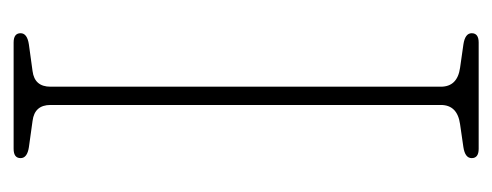

<svg xmlns="http://www.w3.org/2000/svg" viewBox="-246 -494 740 289"><g transform="rotate(-90 124.5 -350.0)"><path d="M138 -57Q138 -32 166.5 -28L201.5 -23Q218.5 -20.5 218.5 -10.5Q218.5 0 204.5 0H44.5Q30.5 0 30.5 -10.5Q30.5 -20.5 47 -23L81.5 -28Q110.5 -32 110.5 -57V-644.5Q110.5 -668.5 86.5 -671.5L47 -677Q30.5 -679.5 30.5 -689.5Q30.5 -700 44.5 -700H204.5Q218.5 -700 218.5 -689.5Q218.5 -679.5 201.5 -677L161.5 -671.5Q138 -668.5 138 -644.5Z"/></g></svg>

Font: Fraunces 144pt S100 Thin
Style: Regular
Weight: 100
Version: Version 1.000; ttfautohint (v1.8.3)